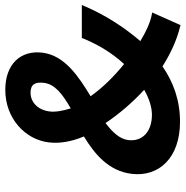

<svg xmlns="http://www.w3.org/2000/svg" viewBox="-8 -698 720 745"><g transform="rotate(-90 352.5 -326.0)"><path d="M376 -127C344 -109 311 -97 279 -97C214 -97 174 -134 181 -189C185 -221 210 -249 247 -277C281 -226 326 -173 376 -127ZM403 -516C398 -474 361 -445 304 -412C295 -441 289 -470 292 -494C298 -540 328 -568 365 -568C398 -568 407 -549 403 -516ZM565 -142C620 -206 667 -280 700 -357L705 -369H577L575 -363C549 -301 518 -251 476 -205C429 -243 385 -287 351 -335C427 -381 509 -435 520 -521C531 -607 475 -666 376 -666C265 -666 183 -589 172 -497C167 -454 175 -409 195 -361C128 -320 61 -266 50 -176C37 -70 112 12 252 12C336 12 406 -14 467 -56C519 -23 571 0 620 12L627 14L676 -96L666 -98C636 -104 601 -120 565 -142Z"/></g></svg>

Font: Falling Sky
Style: SeBdObl
Weight: 600
Designer: Paul D. Hunt
Foundry: Adobe Systems Incorporated
Version: Version 1.02